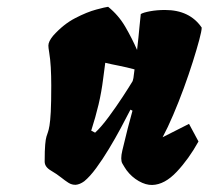

<svg xmlns="http://www.w3.org/2000/svg" viewBox="-20 -876 602 554"><path d="M419.4 -342.3Q400.9 -341.8 380.4 -353.5Q359.9 -365.2 345.2 -384.8Q339.4 -393.1 333 -404.3Q326.7 -415.5 333 -441.9Q342.3 -481.4 348.4 -504.9Q354.5 -528.3 362.3 -556.6L356.4 -559.6Q344.7 -536.6 328.6 -506.6Q312.5 -476.6 294.2 -446.3Q275.9 -416 257.6 -391.1Q239.3 -366.2 223.1 -353Q210.4 -343.8 198.7 -342.8Q187.5 -342.3 177.5 -348.6Q167.5 -355 157.2 -363.3Q144.5 -373.5 126.7 -384Q108.9 -394.5 108.9 -409.7Q108.9 -442.9 110.4 -458.7Q111.8 -474.6 114 -481.7Q116.2 -488.8 118.4 -494.9Q120.6 -501 122.8 -513.7Q125 -526.4 126.5 -553.2Q127.9 -580.1 127.9 -629.4Q127.9 -657.2 126.5 -681.9Q125 -706.5 122.1 -723.6Q120.6 -731.9 120.1 -737.1Q119.6 -742.2 119.6 -744.6Q119.6 -756.3 133.3 -772.9Q163.1 -806.2 197 -823.7Q231 -841.3 257.6 -848.4Q284.2 -855.5 292 -856.4Q321.8 -832.5 341.6 -798.6Q361.3 -764.6 375.5 -731.9Q379.9 -769.5 382.3 -797.4Q384.8 -825.2 386.2 -835.4Q393.1 -839.8 412.8 -843.5Q432.6 -847.2 456.1 -847.2Q527.3 -847.2 562 -796.4Q562 -787.1 554.9 -760.7Q547.9 -734.4 536.4 -698Q524.9 -661.6 510.3 -621.6Q495.6 -581.5 479.7 -544.4Q463.9 -507.3 449.2 -480L525.4 -518.6L552.7 -467.8Q524.9 -417.5 490 -380.4Q455.1 -343.3 419.4 -342.3ZM254.4 -493.2Q271.5 -508.8 293.2 -538.1Q314.9 -567.4 334.2 -596.9Q353.5 -626.5 362.8 -642.1Q364.7 -649.4 365 -650.9Q365.2 -652.3 365.7 -656.5Q366.2 -660.6 368.2 -675.8Q344.7 -682.1 323.5 -686.3Q302.2 -690.4 283.7 -694.8L277.8 -649.9Q272.9 -610.4 264.4 -574.5Q255.9 -538.6 243.2 -499Z"/></svg>

Font: Fruktur
Style: Italic
Weight: 400
Italic angle: -8°
Designer: Viktoriya Grabowska, Eben Sorkin
Foundry: Viktoriya Grabowska
Version: Version 1.008; ttfautohint (v1.8.4.7-5d5b)